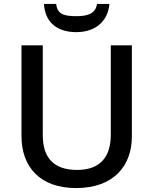

<svg xmlns="http://www.w3.org/2000/svg" viewBox="-20 -995 778 974"><path d="M535 -975H472C465 -923 419 -913 369 -913C309 -913 271 -920 265 -975H203C208 -888 263 -832 367 -832C467 -832 528 -890 535 -975ZM649 -303V-765H542V-311C542 -202 491 -133 371 -133C254 -133 197 -193 197 -310V-765H89V-305C89 -146 185 -41 366 -41C558 -41 649 -155 649 -303Z"/></svg>

Font: Noto Sans Tamil UI Medium
Style: Regular
Weight: 500
Designer: Jelle Bosma - Monotype Design Team
Foundry: Monotype Imaging Inc.
Version: Version 2.004